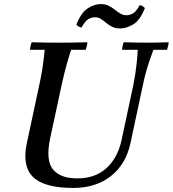

<svg xmlns="http://www.w3.org/2000/svg" viewBox="-20 -910 850 945"><path d="M341 15Q197 15 142.5 -39Q88 -93 112 -205L173 -490Q181 -527 187.5 -565.5Q194 -604 200 -665H128Q128 -673 130.5 -684Q133 -695 136 -702Q170 -701 204 -700.5Q238 -700 272 -700Q307 -700 341 -700.5Q375 -701 410 -702Q410 -695 407.5 -684Q405 -673 402 -665H330Q315 -619 304.5 -579.5Q294 -540 283 -490L227 -230Q204 -121 240.5 -76.5Q277 -32 360 -32Q449 -32 504 -82.5Q559 -133 578 -219L636 -490Q642 -520 646 -546.5Q650 -573 653 -601.5Q656 -630 658 -665H581Q581 -673 583.5 -684Q586 -695 589 -702Q623 -701 654.5 -700.5Q686 -700 705 -700Q722 -700 748.5 -700.5Q775 -701 810 -702Q810 -695 807.5 -684Q805 -673 802 -665H735Q722 -630 713 -603Q704 -576 697 -550Q690 -524 683 -490L622 -205Q600 -102 526 -43.5Q452 15 341 15ZM668 -885Q678 -883 684.5 -878Q691 -873 693 -870Q669 -809 635 -789.5Q601 -770 572 -770Q548 -770 531.5 -778.5Q515 -787 502.5 -797.5Q490 -808 477.5 -816.5Q465 -825 447 -825Q431 -825 415 -816Q399 -807 381 -774Q374 -776 367.5 -779Q361 -782 356 -789Q379 -848 412 -869Q445 -890 476 -890Q499 -890 515.5 -881.5Q532 -873 545 -862.5Q558 -852 571.5 -843.5Q585 -835 603 -835Q619 -835 634.5 -844Q650 -853 668 -885Z"/></svg>

Font: Poltawski Nowy
Style: Italic
Weight: 400
Italic angle: -12°
Designer: Adam Pótawski, Mateusz Machalski, Borys Kosmynka, Ania Wieluska
Foundry: Capitalics.wtf
Version: Version 1.001;gftools[0.9.25]